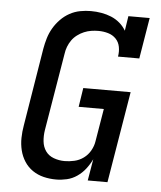

<svg xmlns="http://www.w3.org/2000/svg" viewBox="-53 -789 707 844"><g transform="rotate(5 300.0 -367.5)"><path d="M226 8Q197 8 170.5 1.5Q144 -5 122 -20Q100 -35 85.5 -57.5Q71 -80 64.5 -106.5Q58 -133 58.5 -161Q59 -189 64 -217L120 -560Q124 -583 131 -606.5Q138 -630 150.5 -651.5Q163 -673 181 -691.5Q199 -710 221 -722Q243 -734 267 -738.5Q291 -743 314 -743Q338 -743 361 -739Q384 -735 404.5 -726.5Q425 -718 442 -703.5Q459 -689 470 -670L480 -735H574L544 -554H450Q454 -576 450 -597Q446 -618 432 -632.5Q418 -647 397.5 -653Q377 -659 355 -659Q339 -659 323 -656.5Q307 -654 291.5 -647.5Q276 -641 262 -630.5Q248 -620 238.5 -606.5Q229 -593 223 -577.5Q217 -562 215 -546L158 -204Q154 -179 156.5 -154.5Q159 -130 172 -111.5Q185 -93 208 -84.5Q231 -76 256 -76Q277 -76 299 -81Q321 -86 339.5 -99.5Q358 -113 369.5 -133.5Q381 -154 384 -175L408 -319H297L310 -403H519L452 0H365L381 -95Q370 -72 354.5 -52Q339 -32 318 -17.5Q297 -3 273 2.5Q249 8 226 8Z"/></g></svg>

Font: Iosevka Slab MdExObl
Style: Regular
Weight: 500
Width: 7
Italic angle: -9°
Monospace: yes
Designer: Belleve Invis
Foundry: Belleve Invis
Version: Version 11.1.1; ttfautohint (v1.8.3)